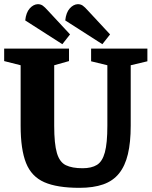

<svg xmlns="http://www.w3.org/2000/svg" viewBox="-29 -881 727 921"><path d="M270 -669 92 -783Q96 -821 113.5 -840.5Q131 -860 152 -861Q166 -861 176 -854Q186 -847 201 -830L307 -716ZM462 -669 284 -783Q288 -821 305.5 -840.5Q323 -860 344 -861Q358 -861 368 -854Q378 -847 393 -830L499 -716ZM352 20Q245 20 183.5 -7Q122 -34 96 -99Q70 -164 70 -278V-568L-9 -588V-648H302V-588L231 -568V-278Q231 -191 244 -147Q257 -103 287 -88.5Q317 -74 367 -74Q410 -74 436 -90Q462 -106 474 -150Q486 -194 486 -278V-568L408 -587V-648H678V-587L598 -568V-278Q598 -198 584.5 -141.5Q571 -85 542 -49Q513 -13 466 3.5Q419 20 352 20Z"/></svg>

Font: Faustina ExtraBold
Style: Regular
Weight: 800
Designer: Alfonso Garcia
Foundry: http://www.omnibus-type.com
Version: Version 1.200